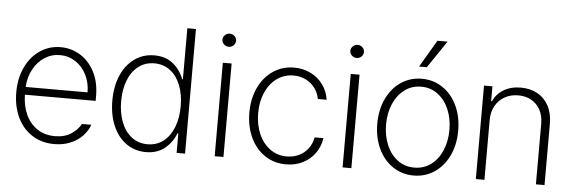

<svg xmlns="http://www.w3.org/2000/svg" viewBox="-49 -917 3242 1085"><g transform="rotate(5 1571.5 -374.5)"><path d="M46.9 -262.7Q46.9 -341.3 76.2 -404.1Q105.5 -466.8 157.7 -502.4Q210 -538.1 275.4 -538.1Q335.4 -538.1 386.2 -507.1Q437 -476.1 467.5 -417.5Q498 -358.9 498 -280.3V-252.9H96.7Q97.7 -189 120.8 -139.4Q144 -89.8 186.3 -62Q228.5 -34.2 285.2 -34.2Q341.3 -34.2 378.2 -59.1Q415 -84 432.6 -116.2H485.4Q473.6 -82 446.3 -53Q418.9 -23.9 377.7 -6.6Q336.4 10.7 285.2 10.7Q213.9 10.7 159.7 -24.2Q105.5 -59.1 76.2 -121.3Q46.9 -183.6 46.9 -262.7ZM448.2 -296.9Q448.2 -351.6 425.5 -396.5Q402.8 -441.4 363.3 -467.3Q323.7 -493.2 275.4 -493.2Q227.1 -493.2 187.5 -467.3Q147.9 -441.4 124 -396.5Q100.1 -351.6 97.2 -296.9Z M591.8 -263.7Q591.8 -343.8 618.7 -406Q645.5 -468.3 694.3 -503.2Q743.2 -538.1 806.6 -538.1Q870.6 -538.1 912.8 -503.9Q955.1 -469.7 974.6 -417H978.5V-707H1027.3V0H979.5V-110.4H974.6Q954.1 -57.6 911.9 -23.4Q869.6 10.7 805.7 10.7Q742.2 10.7 693.6 -23.9Q645 -58.6 618.4 -120.8Q591.8 -183.1 591.8 -263.7ZM979.5 -264.6Q979.5 -331.1 959.2 -382.8Q939 -434.6 900.9 -463.9Q862.8 -493.2 810.5 -493.2Q758.3 -493.2 720 -463.4Q681.6 -433.6 661.6 -381.6Q641.6 -329.6 641.6 -264.6Q641.6 -199.2 661.6 -146.7Q681.6 -94.2 720 -64.2Q758.3 -34.2 810.5 -34.2Q862.8 -34.2 900.9 -63.7Q939 -93.3 959.2 -145.5Q979.5 -197.8 979.5 -264.6Z M1195.3 -530.3H1245.1V0H1195.3ZM1181.6 -660.2Q1181.6 -675.3 1193.1 -686.3Q1204.6 -697.3 1220.7 -697.3Q1236.3 -697.3 1247.6 -686.3Q1258.8 -675.3 1258.8 -660.2Q1258.8 -645 1247.6 -634Q1236.3 -623 1220.7 -623Q1204.6 -623 1193.1 -634Q1181.6 -645 1181.6 -660.2Z M1369.1 -263.7Q1369.1 -341.8 1398.4 -404.3Q1427.7 -466.8 1480.2 -502.4Q1532.7 -538.1 1599.6 -538.1Q1650.4 -538.1 1692.9 -517.3Q1735.4 -496.6 1762.9 -459.2Q1790.5 -421.9 1797.9 -373H1748Q1741.7 -407.2 1721.4 -434.6Q1701.2 -461.9 1669.9 -477.5Q1638.7 -493.2 1600.6 -493.2Q1547.9 -493.2 1506.6 -463.9Q1465.3 -434.6 1442.1 -382.6Q1418.9 -330.6 1418.9 -264.6Q1418.9 -198.7 1441.9 -146.2Q1464.8 -93.8 1506.1 -64Q1547.4 -34.2 1600.6 -34.2Q1638.2 -34.2 1669.4 -49.1Q1700.7 -64 1721.4 -91.3Q1742.2 -118.7 1749 -155.3H1798.8Q1791.5 -106.9 1764.4 -69.1Q1737.3 -31.2 1694.8 -10.3Q1652.3 10.7 1600.6 10.7Q1532.2 10.7 1479.7 -24.7Q1427.2 -60.1 1398.2 -122.6Q1369.1 -185.1 1369.1 -263.7Z M1920.9 -530.3H1970.7V0H1920.9ZM1907.2 -660.2Q1907.2 -675.3 1918.7 -686.3Q1930.2 -697.3 1946.3 -697.3Q1961.9 -697.3 1973.1 -686.3Q1984.4 -675.3 1984.4 -660.2Q1984.4 -645 1973.1 -634Q1961.9 -623 1946.3 -623Q1930.2 -623 1918.7 -634Q1907.2 -645 1907.2 -660.2Z M2094.7 -263.7Q2094.7 -342.8 2124.3 -405.3Q2153.8 -467.8 2206.1 -502.9Q2258.3 -538.1 2324.2 -538.1Q2390.1 -538.1 2442.4 -502.9Q2494.6 -467.8 2524.2 -405.3Q2553.7 -342.8 2553.7 -263.7Q2553.7 -184.6 2524.2 -122.1Q2494.6 -59.6 2442.4 -24.4Q2390.1 10.7 2324.2 10.7Q2258.3 10.7 2206.1 -24.4Q2153.8 -59.6 2124.3 -122.1Q2094.7 -184.6 2094.7 -263.7ZM2503.9 -263.7Q2503.9 -327.1 2481.7 -379.6Q2459.5 -432.1 2418.7 -462.6Q2377.9 -493.2 2324.2 -493.2Q2270.5 -493.2 2229.7 -462.4Q2189 -431.6 2166.7 -379.4Q2144.5 -327.1 2144.5 -263.7Q2144.5 -199.7 2166.7 -147.2Q2189 -94.7 2229.7 -64.5Q2270.5 -34.2 2324.2 -34.2Q2377.9 -34.2 2418.7 -64.5Q2459.5 -94.7 2481.7 -147.2Q2503.9 -199.7 2503.9 -263.7ZM2392.6 -759.8H2450.2L2345.7 -605.5H2301.8Z M2725.6 0H2676.8V-530.3H2724.6V-446.3H2729.5Q2748 -488.3 2788.8 -512.7Q2829.6 -537.1 2885.7 -537.1Q2939.5 -537.1 2980.2 -514.4Q3021 -491.7 3043.7 -449Q3066.4 -406.2 3066.4 -347.7V0H3017.6V-344.7Q3017.6 -388.7 2999.8 -422.1Q2981.9 -455.6 2949.7 -473.9Q2917.5 -492.2 2875 -492.2Q2832 -492.2 2798.1 -473.1Q2764.2 -454.1 2744.9 -419.4Q2725.6 -384.8 2725.6 -339.8Z"/></g></svg>

Font: Pretendard ExtraLight
Style: Regular
Weight: 200
Designer: Base glyphs from Inter by Rasmus Andersson; Hangeul glyphs from Noto Sans CJK(Source Han Sans) by Jang Soo-young and Kan
Foundry: Kil Hyung-jin
Version: Version 1.309